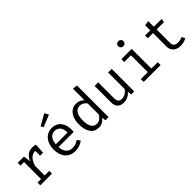

<svg xmlns="http://www.w3.org/2000/svg" viewBox="219 -2029 3253 3253"><g transform="rotate(-45 1846.0 -402.5)"><path d="M544.1 -540 531.8 -357.4H461V-472.3H456.4Q393.8 -472.3 349.7 -428.2Q305.6 -384.1 278.5 -294.9V-66.2H388.2V0H108.2V-66.2H192.3V-473.8H108.2V-540H257.9L273.8 -412.3Q306.7 -482.6 352.1 -517.2Q397.4 -551.8 467.7 -551.8Q488.7 -551.8 506.2 -549Q523.6 -546.2 544.1 -540Z M786.2 -239.5Q788.2 -179 809.7 -138.7Q831.3 -98.5 866.2 -79.2Q901 -60 944.1 -60Q984.1 -60 1017.7 -71.8Q1051.3 -83.6 1088.2 -108.7L1128.7 -51.8Q1090.8 -22.1 1041.8 -5.1Q992.8 11.8 943.1 11.8Q865.6 11.8 809.7 -23.1Q753.8 -57.9 724.9 -121.5Q695.9 -185.1 695.9 -269.2Q695.9 -350.8 725.1 -414.9Q754.4 -479 807.7 -515.1Q861 -551.3 931.8 -551.3Q999.5 -551.3 1049 -519.5Q1098.5 -487.7 1124.9 -427.9Q1151.3 -368.2 1151.3 -286.7Q1151.3 -263.1 1149.2 -239.5ZM786.7 -306.2H1068.2Q1066.7 -391.3 1030.8 -435.9Q994.9 -480.5 932.8 -480.5Q870.3 -480.5 831 -436.7Q791.8 -392.8 786.7 -306.2ZM818.5 -702.6 1019.5 -817.4 1059.5 -743.6 845.1 -656.4Z M1656.9 -768.2 1743.1 -757.4V0H1667.7L1659.5 -71.3Q1629.7 -29.2 1590.8 -8.7Q1551.8 11.8 1506.2 11.8Q1403.6 11.8 1352.1 -63.6Q1300.5 -139 1300.5 -269.2Q1300.5 -350.8 1325.9 -414.9Q1351.3 -479 1399.2 -515.1Q1447.2 -551.3 1512.3 -551.3Q1558.5 -551.3 1594.1 -535.4Q1629.7 -519.5 1656.9 -487.7ZM1394.4 -269.2Q1394.4 -164.6 1427.4 -111.3Q1460.5 -57.9 1524.1 -57.9Q1600.5 -57.9 1656.9 -143.1V-412.8Q1634.9 -445.6 1603.3 -463.8Q1571.8 -482.1 1534.9 -482.1Q1466.7 -482.1 1430.5 -428.5Q1394.4 -374.9 1394.4 -269.2Z M2035.4 -157.4Q2035.4 -104.6 2057.2 -80.8Q2079 -56.9 2126.2 -56.9Q2168.7 -56.9 2209 -81.5Q2249.2 -106.2 2272.3 -142.6V-540H2358.5V0H2285.1L2277.9 -72.8Q2246.7 -32.8 2200.3 -10.5Q2153.8 11.8 2105.1 11.8Q2027.7 11.8 1988.5 -29.5Q1949.2 -70.8 1949.2 -147.2V-540H2035.4Z M2832.3 -732.8Q2832.3 -706.2 2814.9 -688.7Q2797.4 -671.3 2769.2 -671.3Q2742.1 -671.3 2724.6 -689Q2707.2 -706.7 2707.2 -732.8Q2707.2 -758.5 2724.6 -775.6Q2742.1 -792.8 2769.2 -792.8Q2797.4 -792.8 2814.9 -775.6Q2832.3 -758.5 2832.3 -732.8ZM2590.3 -540H2837.9V-68.2H2990.3V0H2585.1V-68.2H2751.8V-471.8H2590.3Z M3608.7 -27.2Q3581.5 -9.2 3541.8 1.3Q3502.1 11.8 3464.1 11.8Q3407.2 11.8 3366.4 -9Q3325.6 -29.7 3304.1 -66.7Q3282.6 -103.6 3282.6 -151.3V-473.3H3158.5V-540H3282.6V-662.6L3368.7 -672.8V-540H3555.4L3545.1 -473.3H3368.7V-152.3Q3368.7 -106.2 3393.1 -83.1Q3417.4 -60 3471.8 -60Q3526.7 -60 3575.4 -85.6Z"/></g></svg>

Font: Fira Code
Style: Regular
Weight: 400
Designer: Carrois Corporate, Edenspiekermann AG, Nikita Prokopov
Foundry: Carrois Corporate, Edenspiekermann AG, Nikita Prokopov
Version: Version 5.002